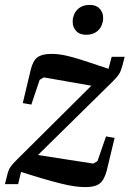

<svg xmlns="http://www.w3.org/2000/svg" viewBox="-38 -752 529 784"><path d="M312 12Q289 12 265 8.5Q241 5 210.5 -2.5Q180 -10 140.5 -21.5Q101 -33 48 -50L36 0H-18L-9 -35Q-4 -58 4.5 -70Q13 -82 31 -100L335 -402L141 -436L124 -426L90 -325L55 -331L87 -465Q96 -504 115 -518Q134 -532 172 -532Q193 -532 214 -528.5Q235 -525 261.5 -517.5Q288 -510 322.5 -498.5Q357 -487 405 -471L418 -520H471L462 -485Q456 -462 448.5 -450Q441 -438 423 -420L117 -119L343 -84L360 -94L395 -195L430 -189L398 -56Q388 -17 369 -2.5Q350 12 312 12ZM314 -610Q287 -610 273 -625.5Q259 -641 259 -660Q259 -665 259 -670.5Q259 -676 261 -681Q266 -704 283.5 -718Q301 -732 328 -732Q355 -732 369 -716.5Q383 -701 383 -682Q383 -677 383 -671.5Q383 -666 381 -661Q376 -638 358.5 -624Q341 -610 314 -610Z"/></svg>

Font: IBM Plex Serif Medm
Style: Italic
Weight: 500
Italic angle: -14°
Designer: Mike Abbink, Paul van der Laan, Pieter van Rosmalen
Foundry: Bold Monday
Version: Version 3.001